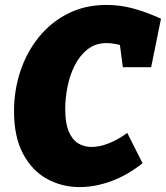

<svg xmlns="http://www.w3.org/2000/svg" viewBox="-20 -745 674 780"><path d="M304 15Q231 15 170.5 -18.5Q110 -52 73.5 -120.5Q37 -189 37 -293Q37 -379 63 -456.5Q89 -534 138 -594.5Q187 -655 256.5 -690Q326 -725 413 -725Q468 -725 521.5 -710.5Q575 -696 634 -669L594 -472H479L465 -579L498 -551Q472 -562 451 -566Q430 -570 413 -570Q369 -570 337 -545.5Q305 -521 284.5 -481Q264 -441 254.5 -394Q245 -347 245 -302Q245 -245 259 -211.5Q273 -178 297 -163Q321 -148 352 -148Q385 -148 422.5 -163Q460 -178 497 -205L559 -82Q498 -33 432 -9Q366 15 304 15Z"/></svg>

Font: Bitter Thin Black
Style: Italic
Weight: 900
Italic angle: -9°
Version: Version 3.020